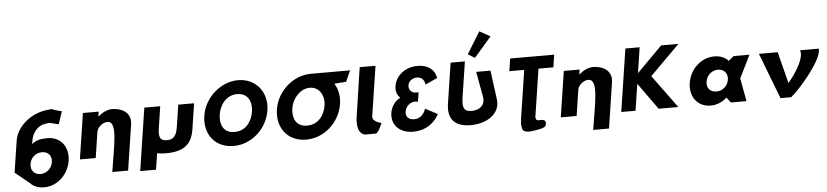

<svg xmlns="http://www.w3.org/2000/svg" viewBox="-61 -1451 9222 2141"><g transform="rotate(-5 4549.5 -380.0)"><path d="M515.9 -588.3C513.8 -590.8 520.1 -590.2 515.9 -588.3ZM468.5 3C457.7 74 397 124 330 124C264 124 218.7 74 229.5 3C240.3 -67 297.9 -117 366.9 -117C438.9 -117 479.3 -67 468.5 3ZM628.6 -553C538.4 -574.7 518.8 -584.7 515.9 -588.3C512.5 -586.8 502.4 -584.4 476.1 -582.3C299.5 -567.8 124.2 -438.9 97.9 -267L44.1 84L204.3 214C240.3 253 291.9 275 359.9 275C509.9 275 633.6 153 656.5 3C679.5 -147 593 -268 443 -268C373 -268 311.5 -258 267.1 -216L272.9 -254C286.8 -345 348.8 -415.1 421.7 -427.4C499.6 -440.4 467.1 -436.4 581.7 -411.3Z M1130.3 171C1174.6 -118 1242.2 -390 1124.2 -390C1071.2 -390 1011.7 -341 1003.9 -290L959.5 0H782.5L861 -513H1038L1029.7 -459H1031.7C1077.9 -499 1133.3 -528 1189.3 -528C1283.3 -528 1407.1 -481 1385.2 -338L1307.3 171Z M1726.5 -513H1548.5L1441.2 188H1618.2L1646 6.6C1675 12.3 1708.6 15 1746.7 15C1938.7 15 2035.3 -54 2061.6 -226L2105.5 -513H1928.5L1891.2 -269C1875.7 -168 1842.7 -129 1768.7 -129C1694.7 -129 1673.7 -168 1689.2 -269Z M2379.6 -363.9C2395.6 -468.5 2469.4 -573 2592.6 -573C2716.7 -573 2756.8 -468.5 2740.8 -363.9C2724.8 -259.4 2656.1 -154.8 2528.6 -154.8C2397.7 -154.8 2363.6 -259.4 2379.6 -363.9ZM2207 -363.9C2175.7 -159.1 2297.5 -0.1 2504.9 -0.1C2706.4 -0.1 2882 -159.1 2913.4 -363.9C2944.7 -568.8 2810.8 -726.9 2616.2 -726.9C2423.2 -726.9 2238.4 -568.8 2207 -363.9Z M3870.3 -727 3428.3 -726.9C3235.5 -726.6 3050.9 -568.6 3019.6 -363.9C2988.3 -159.1 3110.1 -0.1 3317.5 -0.1C3519 -0.1 3694.6 -159.1 3726 -363.9C3739.5 -452.3 3722.2 -531.9 3682.7 -594L3815.5 -604ZM3405.2 -573C3513.2 -573 3569.4 -468.5 3553.4 -363.9C3537.4 -259.4 3468.7 -154.8 3341.2 -154.8C3210.3 -154.8 3176.2 -259.4 3192.2 -363.9C3208.1 -468.4 3297.2 -573 3405.2 -573Z M3897.5 -199C3887.1 -108.5 3895.8 -28.9 3959.5 -3C3977.4 4.3 4017 0 4101.1 0C4133.1 -21.3 4168.3 -113 4168.3 -113C4153.1 -113 4064.5 -140.2 4071.2 -191L4157.2 -753H3980.2Z M4694.4 -495.8 4829.5 -557C4829.5 -557 4817.4 -710.9 4621 -710.9C4487.6 -710.9 4377.7 -625.9 4359.5 -506.9C4350.6 -449.1 4367.7 -404.9 4401.4 -375.1C4341.9 -342 4298.8 -288.4 4287.5 -214.5C4267 -80.2 4361.9 15.9 4512.4 15.9C4728.3 15.9 4802.3 -156.7 4802.3 -156.7L4665.4 -228.9C4665.4 -228.9 4639.7 -121.8 4534.3 -121.8C4475.6 -121.8 4438.2 -155 4447.3 -214.5C4456.6 -274.8 4508.1 -317.3 4564.2 -317.3C4581.2 -317.3 4594 -312.2 4594 -312.2L4610 -416.8H4575.2C4532.7 -416.8 4496.7 -454.2 4504.6 -505.2C4511.4 -550.2 4558 -582.5 4603.1 -582.5C4691.5 -582.5 4694.4 -495.8 4694.4 -495.8Z M5429.5 -587.5H5269.7L5320.2 -309.5C5340.1 -200.5 5261.4 -158.2 5183.2 -158.2C5105 -158.2 5074.5 -192.2 5092.4 -309.5L5154.5 -715H4994.7L4925.5 -262.8C4898.9 -89.4 4980.6 -1 5159.1 -1C5337.6 -1 5494.8 -98.6 5472.9 -262.8ZM5193.8 -791 5269.3 -744 5463.5 -967.9 5343.5 -1035.1Z M5758.6 -1.1C5750 -0.1 5741.3 -0.1 5732.7 -1.6ZM5638.6 -562.9H5805.2L5719.4 -1.9L5723.3 -1.8C5713.7 9.2 5715.9 87 5735.5 108C5769.7 144.6 5872.8 119 5927.5 108C5958.4 102 5985.1 93.7 5992.4 63C6012.2 -21 5897.8 28.7 5891 0C5888.8 -9.2 5885.8 -16 5882.1 -20.9L5965 -562.9H6131.6L6153.1 -703.1H5660.1Z M6513.3 171C6557.6 -118 6625.2 -390 6507.2 -390C6454.2 -390 6394.7 -341 6386.9 -290L6342.5 0H6165.5L6244 -513H6421L6412.7 -459H6414.7C6460.9 -499 6516.3 -528 6572.3 -528C6666.3 -528 6790.1 -481 6768.2 -338L6690.3 171Z M7480.8 -0.9 7210.9 -369.8 7543.9 -702.1H7350.1L7065.7 -415.7L7109.6 -702.1H6949.8L6842.5 -0.9H7002.3L7047.8 -298.4L7260.7 -0.9Z M7819.2 -256C7830 -327 7890.7 -377 7957.7 -377C8023.7 -377 8069 -327 8058.2 -256C8047.5 -186 7989.8 -136 7920.8 -136C7848.8 -136 7808.5 -186 7819.2 -256ZM7631.2 -256C7608.2 -106 7694.7 15 7844.7 15C7914.7 15 7979.4 -16 8023.9 -58H8025.9L8069 0H8244L8196.5 -258L8322.5 -513H8145.5L8086 -464C8050.3 -505 7996.8 -528 7927.8 -528C7777.8 -528 7654.1 -406 7631.2 -256Z M8638.1 -513H8428.1L8624.6 0H8744.6C8857.1 -91.8 9114.6 -394.7 9098.1 -513H8888.1C8918.5 -445 8843.2 -295.8 8728.1 -160Z"/></g></svg>

Font: Sztylet
Style: BdObl
Weight: 700
Foundry: Cannot Into Space Fonts, PlusOne Fonts
Version: Version 0.12